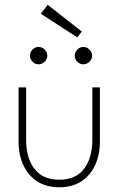

<svg xmlns="http://www.w3.org/2000/svg" viewBox="-20 -780 521 812"><path d="M90.5 -189.5Q90.5 -111.5 125.8 -65.8Q161 -20 230.5 -20Q300 -20 335.2 -65.8Q370.5 -111.5 370.5 -189.5V-410.5H402.5V-181Q402.5 -126 382.5 -82.2Q362.5 -38.5 324.2 -13.2Q286 12 230.5 12Q175.5 12 137 -13.2Q98.5 -38.5 78.5 -82.2Q58.5 -126 58.5 -181V-410.5H90.5ZM332.5 -508Q317.5 -508 306.8 -519.2Q296 -530.5 296 -544.5Q296 -559 306.8 -570.2Q317.5 -581.5 332.5 -581.5Q347 -581.5 358.2 -570.5Q369.5 -559.5 369.5 -544.5Q369.5 -529.5 358.2 -518.8Q347 -508 332.5 -508ZM143 -508Q128 -508 117.2 -519.2Q106.5 -530.5 106.5 -544.5Q106.5 -559 117.2 -570.2Q128 -581.5 143 -581.5Q157.5 -581.5 168.8 -570.5Q180 -559.5 180 -544.5Q180 -529.5 168.8 -518.8Q157.5 -508 143 -508ZM306.5 -622 152.5 -722 182 -759.5 326 -646.5Z"/></svg>

Font: League Spartan Thin
Style: Regular
Weight: 100
Foundry: The League of Moveable Type
Version: Version 2.002